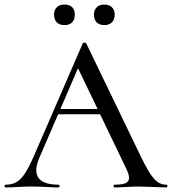

<svg xmlns="http://www.w3.org/2000/svg" viewBox="-25 -822 754 842"><path d="M704 0Q685 0 645 -2Q603 -4 585 -4Q562 -4 528 -2Q496 0 477 0Q473 0 473 -6Q473 -12 477 -12Q511 -12 526 -19Q541 -26 541 -42Q541 -58 526 -88L414 -321H230L148 -131Q134 -98 134 -76Q134 -44 159 -28Q184 -12 231 -12Q236 -12 236 -6Q236 0 231 0Q213 0 179 -2Q141 -4 113 -4Q86 -4 52 -2Q20 0 0 0Q-5 0 -5 -6Q-5 -12 0 -12Q27 -12 46.5 -23Q66 -34 84 -61Q102 -88 125 -141L338 -632Q340 -635 345 -635Q352 -635 353 -632L592 -137Q627 -64 650.5 -38Q674 -12 704 -12Q709 -12 709 -6Q709 0 704 0ZM403 -344 317 -523 240 -344ZM212 -758Q212 -778 224 -790Q236 -802 258 -802Q280 -802 291.5 -790.5Q303 -779 303 -758Q303 -736 291.5 -724Q280 -712 258 -712Q236 -712 224 -724Q212 -736 212 -758ZM387 -758Q387 -778 399 -790Q411 -802 433 -802Q454 -802 466 -790Q478 -778 478 -758Q478 -736 466 -724Q454 -712 433 -712Q411 -712 399 -724Q387 -736 387 -758Z"/></svg>

Font: Cormorant SC Medium
Style: Regular
Weight: 500
Designer: Christian Thalmann (Catharsis Fonts)
Version: Version 3.000